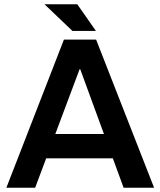

<svg xmlns="http://www.w3.org/2000/svg" viewBox="-20 -887 758 907"><path d="M10 0 282 -700H434L708 0H564L359 -560H356L146 0ZM179 -139V-254H535V-139ZM433 -741H322L190 -867H345Z"/></svg>

Font: REM Medium
Style: Regular
Weight: 500
Designer: Octavio Pardo
Foundry: Ashler Design
Version: Version 1.005;gftools[0.9.28]